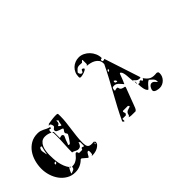

<svg xmlns="http://www.w3.org/2000/svg" viewBox="-37 -1437 2075 2075"><g transform="rotate(-45 1000.0 -400.0)"><path d="M647 -50Q647 -30 634 -16Q621 -2 602.5 8Q584 18 564 22.5Q544 27 530 27H507Q523 21 525.5 11Q528 1 528 -12L527 -33Q526 -35 523.5 -37.5Q521 -40 520 -40Q510 -40 503 -31.5Q496 -23 491 -13Q486 -3 481 5.5Q476 14 470 14Q468 14 467 13L413 -33H400Q341 27 260 27Q205 27 161.5 1.5Q118 -24 88 -64.5Q58 -105 42 -156.5Q26 -208 26 -260Q26 -315 41 -369Q56 -423 86 -465.5Q116 -508 161 -534.5Q206 -561 267 -561Q291 -561 308.5 -555.5Q326 -550 341.5 -542Q357 -534 373.5 -526Q390 -518 413 -513L407 -493Q405 -496 397 -498.5Q389 -501 387 -500Q386 -500 383 -494.5Q380 -489 380 -487Q379 -484 379 -473.5Q379 -463 380 -460Q342 -480 300 -480Q266 -480 245 -462Q224 -444 212.5 -417.5Q201 -391 197 -360.5Q193 -330 193 -304Q193 -274 195 -241.5Q197 -209 203.5 -177Q210 -145 222 -115Q234 -85 253 -60Q250 -59 244.5 -50Q239 -41 233.5 -30.5Q228 -20 224 -10Q220 0 220 3V7Q234 2 244.5 -1.5Q255 -5 262 -9.5Q269 -14 272.5 -21.5Q276 -29 276 -42Q311 -42 334 -53.5Q357 -65 371.5 -79Q386 -93 395.5 -105.5Q405 -118 413 -120Q419 -121 422.5 -117.5Q426 -114 428.5 -109.5Q431 -105 432 -100.5Q433 -96 433 -93H480Q484 -93 485.5 -96.5Q487 -100 488.5 -103.5Q490 -107 492 -110.5Q494 -114 499 -114Q501 -114 503.5 -113.5Q506 -113 507 -113Q508 -113 513.5 -110Q519 -107 520 -107Q522 -107 524.5 -109.5Q527 -112 527 -113V-167L513 -180Q508 -157 495.5 -141.5Q483 -126 459 -126Q448 -126 439.5 -129.5Q431 -133 422.5 -137.5Q414 -142 405 -146Q396 -150 386 -150Q386 -213 390 -272.5Q394 -332 394 -395L393 -440L387 -453Q388 -454 390 -454Q393 -454 393 -453L399 -450Q401 -449 403 -447V-355Q412 -355 418.5 -358Q425 -361 434 -361Q442 -361 448 -354.5Q454 -348 454 -340Q454 -337 450 -328.5Q446 -320 441.5 -310Q437 -300 432.5 -289.5Q428 -279 427 -273Q426 -269 421 -256Q416 -243 413 -240Q415 -234 421 -233Q427 -232 431 -232Q434 -232 444 -245Q454 -258 465 -274Q476 -290 485 -305Q494 -320 494 -323Q494 -334 487 -340.5Q480 -347 480 -357Q480 -366 488 -376Q496 -386 500 -393Q501 -394 501 -397Q501 -405 488 -409Q475 -413 460 -418Q445 -423 432 -430.5Q419 -438 419 -453Q419 -462 423.5 -467Q428 -472 433 -475.5Q438 -479 442.5 -483Q447 -487 447 -496Q447 -505 441 -519.5Q435 -534 424 -534Q421 -534 420 -533Q418 -533 413 -530.5Q408 -528 407 -527L427 -547Q427 -547 439.5 -549Q452 -551 469 -553.5Q486 -556 504 -558Q522 -560 533 -560H547Q555 -560 561 -559.5Q567 -559 573 -553L574 -517Q574 -470 568.5 -424.5Q563 -379 557 -333.5Q551 -288 545.5 -242Q540 -196 540 -149Q540 -121 544 -103.5Q548 -86 558.5 -77Q569 -68 587 -66Q605 -64 633 -67L647 -53ZM520 -480Q520 -482 523.5 -490Q527 -498 527 -500Q526 -501 521 -506Q516 -511 513 -513Q509 -515 509 -515Q509 -501 508.5 -493Q508 -485 505.5 -479.5Q503 -474 497 -470Q491 -466 480 -460Q485 -454 493 -447Q501 -440 510 -440H513ZM180 -333Q183 -357 188.5 -380.5Q194 -404 200 -427Q199 -431 193 -433Q193 -434 190 -434Q179 -434 172.5 -420Q166 -406 166 -397Q166 -381 170.5 -365.5Q175 -350 175 -333ZM189 -209Q175 -209 170 -203.5Q165 -198 165 -185Q178 -185 183.5 -190Q189 -195 189 -209ZM260 -47Q255 -47 255 -53.5Q255 -60 260 -60Q265 -60 265 -53.5Q265 -47 260 -47ZM627 -53V-33Q633 -35 634 -42Q635 -49 635 -53Z M1480 -198Q1465 -198 1454 -200Q1443 -202 1435 -207Q1427 -212 1419.5 -220Q1412 -228 1403 -240V-220Q1396 -238 1394.5 -264Q1393 -290 1391 -316Q1389 -342 1382.5 -363.5Q1376 -385 1360 -393L1353 -387Q1351 -382 1345.5 -367.5Q1340 -353 1334 -336.5Q1328 -320 1322 -306Q1316 -292 1313 -287Q1313 -285 1310.5 -280Q1308 -275 1307 -273Q1297 -284 1287.5 -296Q1278 -308 1267.5 -318Q1257 -328 1245 -334.5Q1233 -341 1217 -341Q1192 -341 1188 -328Q1184 -315 1184 -295Q1194 -295 1200.5 -298Q1207 -301 1217 -301Q1230 -301 1231.5 -295.5Q1233 -290 1234.5 -282.5Q1236 -275 1243 -267Q1250 -259 1273 -253Q1283 -251 1289 -250Q1295 -249 1295 -240Q1295 -237 1293 -233L1220 -40Q1214 -24 1207.5 -7.5Q1201 9 1187 20H1157Q1136 20 1121.5 19.5Q1107 19 1087 13Q1101 7 1103.5 -1.5Q1106 -10 1108.5 -19Q1111 -28 1119 -37Q1127 -46 1153 -53Q1159 -55 1168 -57.5Q1177 -60 1180 -67L1167 -80H1093Q1091 -79 1090 -78Q1087 -76 1087 -73Q1086 -73 1086 -70Q1086 -68 1087 -67Q1087 -65 1090 -56.5Q1093 -48 1093 -47Q1094 -46 1094 -43Q1094 -40 1093 -40Q1091 -36 1086 -29.5Q1081 -23 1080 -23H1027V11Q1020 11 1013 6.5Q1006 2 1007 -7Q1041 -80 1079 -151.5Q1117 -223 1156 -293.5Q1195 -364 1233.5 -435.5Q1272 -507 1307 -580V-593Q1307 -622 1292.5 -641.5Q1278 -661 1256.5 -673.5Q1235 -686 1209 -692Q1183 -698 1160 -700L1173 -713V-778Q1171 -778 1170 -779Q1169 -779 1168 -780H1167Q1164 -778 1156.5 -770.5Q1149 -763 1147 -760Q1124 -762 1109.5 -762Q1095 -762 1084.5 -758.5Q1074 -755 1064 -745.5Q1054 -736 1040 -720V-713Q1040 -704 1047.5 -692Q1055 -680 1067 -680Q1075 -680 1078.5 -684.5Q1082 -689 1084.5 -695Q1087 -701 1090 -706.5Q1093 -712 1100 -713Q1101 -713 1106 -710.5Q1111 -708 1113 -707Q1114 -706 1117 -703.5Q1120 -701 1120 -700Q1121 -699 1121 -696Q1121 -690 1110 -683Q1099 -676 1085 -671Q1071 -666 1056 -662.5Q1041 -659 1034 -659Q1021 -659 1017 -662.5Q1013 -666 1013 -679Q1013 -712 1025 -739Q1037 -766 1057.5 -785.5Q1078 -805 1105.5 -816Q1133 -827 1163 -827Q1196 -827 1227 -812Q1258 -797 1281.5 -772.5Q1305 -748 1319.5 -715.5Q1334 -683 1334 -649Q1334 -645 1330.5 -644Q1327 -643 1323 -642.5Q1319 -642 1315.5 -640Q1312 -638 1312 -631Q1312 -623 1314.5 -618Q1317 -613 1326 -613Q1333 -613 1337 -614Q1341 -615 1347 -620L1480 -213ZM1300 -507Q1299 -511 1293 -513Q1279 -505 1279 -493Q1279 -489 1280 -487Q1285 -488 1292.5 -492.5Q1300 -497 1300 -503ZM1274 -353Q1274 -363 1268.5 -368.5Q1263 -374 1253 -380Q1248 -378 1247 -374Q1246 -370 1246 -366Q1246 -356 1252.5 -352.5Q1259 -349 1273 -347Q1274 -349 1274 -353ZM1407 -180Q1405 -178 1404.5 -184Q1404 -190 1404 -196.5Q1404 -203 1404.5 -208.5Q1405 -214 1407 -213Q1410 -210 1410 -197Q1410 -184 1407 -180ZM1473 -160Q1476 -158 1479.5 -160.5Q1483 -163 1486 -166.5Q1489 -170 1491 -174Q1493 -178 1493 -180Q1508 -158 1522.5 -143.5Q1537 -129 1554 -121Q1571 -113 1592 -111.5Q1613 -110 1640 -113Q1654 -109 1657.5 -103.5Q1661 -98 1661 -84Q1661 -62 1652 -42Q1643 -22 1627.5 -6.5Q1612 9 1592 18Q1572 27 1550 27Q1543 27 1530 25.5Q1517 24 1504.5 20Q1492 16 1482.5 8.5Q1473 1 1473 -10Q1473 -19 1477 -30.5Q1481 -42 1487.5 -51.5Q1494 -61 1503 -67.5Q1512 -74 1523 -74Q1542 -74 1555 -60.5Q1568 -47 1580 -33L1581 -47Q1581 -59 1576 -69Q1571 -79 1563 -87.5Q1555 -96 1545.5 -103.5Q1536 -111 1527 -120Q1512 -113 1502 -104Q1492 -95 1483.5 -85.5Q1475 -76 1467 -66Q1459 -56 1447 -47Q1436 -54 1429.5 -67.5Q1423 -81 1419.5 -97Q1416 -113 1414.5 -129Q1413 -145 1413 -157V-173Q1415 -168 1419 -167Q1423 -166 1427 -166Q1437 -166 1440.5 -173.5Q1444 -181 1454 -181L1460 -180Z"/></g></svg>

Font: Genkaimincho
Style: Regular
Weight: 800
Designer: Dr. Ken Lunde (project architect, glyph set definition & overall production); Masataka HATTORI \u670D \u90E8 \u6B63 \u8C
Foundry: Adobe Systems Incorporated
Version: Version 1.00